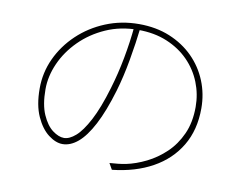

<svg xmlns="http://www.w3.org/2000/svg" viewBox="-77 -798 1154 917"><g transform="rotate(10 500.0 -339.0)"><path d="M536 -680Q527 -601 512 -516.5Q497 -432 476 -361Q445 -257 410.5 -191.5Q376 -126 339.5 -95.5Q303 -65 265 -65Q232 -65 196.5 -92Q161 -119 136.5 -173Q112 -227 112 -308Q112 -385 144 -454Q176 -523 233 -577Q290 -631 365.5 -662Q441 -693 527 -693Q610 -693 676.5 -665.5Q743 -638 790.5 -590.5Q838 -543 863.5 -480.5Q889 -418 889 -348Q889 -243 843 -166Q797 -89 714 -43Q631 3 519 15L502 -15Q521 -16 543 -18.5Q565 -21 580 -24Q628 -34 677.5 -58.5Q727 -83 768.5 -122.5Q810 -162 835.5 -218.5Q861 -275 861 -350Q861 -412 838.5 -468.5Q816 -525 773 -569Q730 -613 668 -639Q606 -665 527 -665Q442 -665 371 -633.5Q300 -602 248 -550Q196 -498 168 -435Q140 -372 140 -309Q140 -234 161 -186.5Q182 -139 211.5 -117Q241 -95 267 -95Q293 -95 323 -121Q353 -147 385 -207.5Q417 -268 447 -369Q469 -442 484 -522Q499 -602 506 -679Z"/></g></svg>

Font: Noto Sans TC
Style: Regular
Weight: 100
Designer: Ryoko NISHIZUKA 西塚涼子 (kana, bopomofo & ideographs); Paul D. Hunt (Latin, Greek & Cyrillic); Sandoll Communications 산돌커뮤니
Foundry: Adobe
Version: Version 2.004;hotconv 1.0.118;makeotfexe 2.5.65603